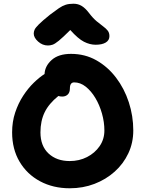

<svg xmlns="http://www.w3.org/2000/svg" viewBox="-20 -1000 780 1030"><path d="M354 10Q265 10 195 -27.5Q125 -65 85 -132.5Q45 -200 45 -290Q45 -347 61.5 -396.5Q78 -446 104.5 -486.5Q131 -527 161.5 -556.5Q192 -586 219 -603Q221 -646 257.5 -678.5Q294 -711 361 -711Q436 -711 497 -676.5Q558 -642 602.5 -583.5Q647 -525 671 -451.5Q695 -378 695 -300Q695 -234 668.5 -177.5Q642 -121 595 -79Q548 -37 486.5 -13.5Q425 10 354 10ZM197 -290Q197 -217 240.5 -176.5Q284 -136 354 -136Q405 -136 447 -157.5Q489 -179 514.5 -216Q540 -253 540 -300Q540 -345 527 -391Q514 -437 491.5 -474.5Q469 -512 440 -535Q411 -558 378 -558Q355 -558 355 -526Q355 -504 343.5 -493Q332 -482 314 -482Q303 -482 293 -485Q242 -444 219.5 -397.5Q197 -351 197 -290ZM237 -756Q208 -756 184.5 -777Q161 -798 161 -820Q161 -830 165.5 -840.5Q170 -851 188.5 -869.5Q207 -888 248 -921Q277 -943 296 -956Q315 -969 332.5 -974.5Q350 -980 374 -980Q399 -980 418.5 -968Q438 -956 457 -931Q479 -902 499 -885.5Q519 -869 534 -858Q549 -847 558 -835.5Q567 -824 567 -806Q567 -784 547.5 -772Q528 -760 493 -760Q462 -760 430.5 -776Q399 -792 357 -839Q317 -799 295.5 -781.5Q274 -764 261.5 -760Q249 -756 237 -756Z"/></svg>

Font: Shantell Sans Normal
Style: Bold
Weight: 700
Designer: Stephen Nixon, Anya Danilova, Shantell Martin
Foundry: Arrow Type
Version: Version 1.009;[a7da0bfa3]